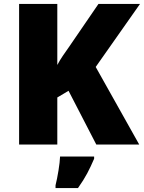

<svg xmlns="http://www.w3.org/2000/svg" viewBox="-20 -734 731 975"><path d="M687 0H469L328 -273L271 -239V0H77V-714H271V-404Q283 -427 299 -450.5Q315 -474 330 -495L480 -714H691L466 -394ZM458 72Q441 112 423 146Q405 180 376 221H262V207Q270 175 277 132Q284 89 285 61H458Z"/></svg>

Font: Noto Sans Gurmukhi UI Black
Style: Regular
Weight: 900
Designer: Jelle Bosma - Monotype Design Team
Foundry: Monotype Imaging Inc.
Version: Version 2.004; ttfautohint (v1.8.4.7-5d5b)